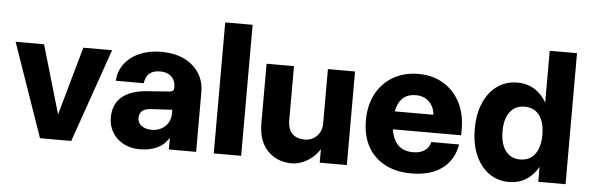

<svg xmlns="http://www.w3.org/2000/svg" viewBox="-47 -853 3138 1022"><g transform="rotate(5 1522.0 -342.0)"><path d="M16.6 -500 190.7 0H357.6L532.2 -500H378.4L275.4 -134.5L168.6 -500Z M1024.9 -318.5Q1024.9 -377.3 996.1 -421.4Q967.2 -465.6 915.6 -490Q864 -514.4 794.5 -514.4Q729.2 -514.4 679.1 -492.6Q628.9 -470.8 599 -431.5Q569.2 -392.3 565.7 -339.8H715.4Q723.6 -409.9 797.4 -409.9Q835.3 -409.9 857.1 -389.4Q879 -368.9 879 -336.9V0H1024.9ZM907.1 -186 879 -193.2Q879 -150.6 850.6 -123.5Q822.3 -96.4 778.6 -96.4Q745 -96.4 724.3 -112Q703.6 -127.7 703.6 -153.4Q703.6 -202.4 764.7 -205.8L880.3 -212.3L879 -329.8Q879 -318.4 872.9 -313.1Q866.8 -307.9 851.4 -307.3L742.1 -299.4Q650.9 -293.6 603.7 -254.2Q556.5 -214.8 556.5 -142.5Q556.5 -97.6 578.1 -62.6Q599.8 -27.5 637.7 -7.6Q675.6 12.4 724.4 12.4Q780.6 12.4 821.6 -8.5Q862.5 -29.4 884.8 -73.3Q907.1 -117.2 907.1 -186Z M1119.1 -700V0H1265.5V-700Z M1504 -213.3V-500H1357.6V-183Q1357.6 -86.5 1408.1 -35Q1458.6 16.5 1535.9 16.5Q1580 16.5 1622.8 -9.9Q1665.5 -36.3 1693.2 -85.2Q1720.9 -134.2 1720.9 -201.8L1685.3 -207.8Q1685.3 -180.9 1673.3 -160.2Q1661.3 -139.4 1640.7 -127.5Q1620 -115.5 1594.2 -115.5Q1553.1 -115.5 1528.5 -138.6Q1504 -161.7 1504 -213.3ZM1830.2 0V-500H1685.3V0Z M1910.5 -245.9Q1910.5 -164.8 1942.6 -106.6Q1974.8 -48.3 2034.4 -16.9Q2094 14.5 2176 14.5Q2278.3 14.5 2340.1 -31.8Q2402 -78 2415.9 -161.3H2267.7Q2260.5 -131.7 2236.8 -115.2Q2213.1 -98.7 2174.7 -98.7Q2115.9 -98.7 2085.6 -138.1Q2055.2 -177.5 2055.2 -254.7Q2055.2 -327.9 2082.8 -365.2Q2110.4 -402.6 2164.2 -402.6Q2206.5 -402.6 2234.2 -376.7Q2261.8 -350.8 2265.9 -306.9H2050.1V-210.9H2422.6V-243Q2422.6 -326.6 2390.1 -387.9Q2357.5 -449.2 2300.3 -482.9Q2243.1 -516.5 2169 -516.5Q2091.7 -516.5 2033.5 -482.7Q1975.3 -448.9 1942.9 -388Q1910.5 -327.1 1910.5 -245.9Z M2998.8 -700V0H2853V-700ZM2892.8 -252Q2892.8 -172 2868.5 -111.9Q2844.2 -51.9 2800.4 -18.7Q2756.6 14.5 2697.5 14.5Q2636 14.5 2589.7 -18.7Q2543.4 -51.9 2517.6 -111.9Q2491.8 -172 2491.8 -252Q2491.8 -331.7 2517.6 -391.2Q2543.4 -450.8 2589.7 -483.6Q2636 -516.5 2697.5 -516.5Q2756.6 -516.5 2800.4 -483.6Q2844.2 -450.8 2868.5 -391.2Q2892.8 -331.7 2892.8 -252ZM2640 -252Q2640 -184.3 2668.2 -147.1Q2696.4 -110 2746.3 -110Q2797 -110 2825 -147.1Q2853 -184.3 2853 -252Q2853 -318.5 2825 -355.3Q2797 -392 2746.3 -392Q2696.4 -392 2668.2 -355.3Q2640 -318.5 2640 -252Z"/></g></svg>

Font: Overused Grotesk Light
Style: Regular
Weight: 300
Designer: RandomMaerks
Version: Version 0.005